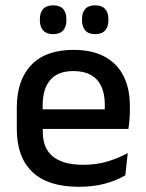

<svg xmlns="http://www.w3.org/2000/svg" viewBox="-20 -689 546 720"><path d="M276.5 11.5Q159.5 11.5 101.2 -44.2Q43 -100 43 -205V-285Q43 -388.5 97.2 -445.2Q151.5 -502 255.5 -502Q326 -502 373 -476.2Q420 -450.5 443.5 -403.5Q467 -356.5 467 -292V-273.5Q467 -256.5 465.5 -239Q464 -221.5 461.5 -205.5H371.5Q372.5 -231.5 372.8 -254.5Q373 -277.5 373 -296.5Q373 -337 360 -365Q347 -393 321 -407.8Q295 -422.5 255.5 -422.5Q197 -422.5 168.5 -389.2Q140 -356 140 -294.5V-248.5L140.5 -237V-193.5Q140.5 -166 148.8 -143.5Q157 -121 175.2 -104.8Q193.5 -88.5 222.5 -79.8Q251.5 -71 293 -71Q340 -71 381.2 -83Q422.5 -95 459 -115L450 -31.5Q417 -12 373.2 -0.2Q329.5 11.5 276.5 11.5ZM441.5 -205.5H95V-279H441.5ZM179 -561Q154.5 -561 142 -574.8Q129.5 -588.5 129.5 -613.5V-617Q129.5 -642 142 -655.5Q154.5 -669 179 -669Q204.5 -669 216.8 -655.5Q229 -642 229 -617V-613.5Q229 -588.5 216.8 -574.8Q204.5 -561 179 -561ZM337 -561Q312 -561 299.8 -574.8Q287.5 -588.5 287.5 -613.5V-617Q287.5 -642 299.8 -655.5Q312 -669 337 -669Q362 -669 374.2 -655.5Q386.5 -642 386.5 -617V-613.5Q386.5 -588.5 374.2 -574.8Q362 -561 337 -561Z"/></svg>

Font: Anek Devanagari Medium
Style: Regular
Weight: 500
Designer: Kailash Malviya (Devanagari) & Yesha Goshar (Latin)
Foundry: Ek Type
Version: Version 1.003